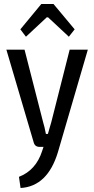

<svg xmlns="http://www.w3.org/2000/svg" viewBox="-20 -736 473 962"><path d="M110 -552 82 -589 187 -716H248L354 -589L325 -552L221 -649H214ZM420 -487 270 27Q218 198 83 206L75 150Q160 117 191 21L198 0H179Q155 0 149 -22L12 -487H103L196 -124Q203 -102 210 -65H220Q223 -76 229 -96.5Q235 -117 237 -124L329 -487Z"/></svg>

Font: exo2condensed_r
Style: Regular
Weight: 400
Width: 3
Designer: Natanael Gama
Version: Version 1.001;PS 001.001;hotconv 1.0.70;makeotf.lib2.5.58329